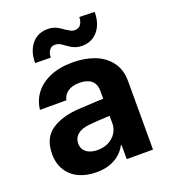

<svg xmlns="http://www.w3.org/2000/svg" viewBox="-136 -833 829 942"><g transform="rotate(-20 278.5 -362.5)"><path d="M298.9 -225.3 252.1 -221.4Q213.5 -218 191.6 -200.2Q169.6 -182.4 169.6 -152.6Q169.6 -133 179.7 -119.1Q189.7 -105.2 207.9 -98Q226.1 -90.7 248.9 -90.7Q281.5 -90.7 307 -103.8Q332.5 -116.9 346.7 -139.5Q361 -162.1 361 -189.6L359.9 -360.7Q359.9 -383.3 350.3 -399.2Q340.7 -415.1 321.6 -423.2Q302.5 -431.3 275.7 -431.3Q239.5 -431.3 216.4 -415.9Q193.4 -400.5 187.5 -372.7H49.9Q54.6 -419.5 82.7 -456.9Q110.8 -494.3 160.9 -515.7Q210.9 -537.1 279.1 -537.1Q341 -537.1 391.6 -518.2Q442.1 -499.3 473.2 -458.9Q504.3 -418.5 504.3 -357.3V0H367.1V-73.4H363.2Q350.1 -48.4 328.7 -30Q307.3 -11.5 277.1 -0.8Q246.8 9.9 207.7 9.9Q156.4 9.9 116.8 -8.2Q77.1 -26.4 54.3 -62.1Q31.5 -97.8 31.5 -148.2Q31.5 -231.2 86.2 -268.7Q140.9 -306.3 228.5 -311.6Q243.2 -313.1 318.9 -316.4L366.9 -318.3L367.8 -229Q348 -228.4 298.9 -225.3ZM218 -732.7Q235.1 -733.3 249.1 -728.9Q263.1 -724.6 273.8 -718.4Q284.6 -712.2 297.7 -702.5Q312.5 -692.7 322.9 -687.1Q333.3 -681.6 345.1 -681.6Q365.6 -682.1 376 -696.4Q386.4 -710.7 387 -735L466.5 -732.9Q466.5 -690.5 451.7 -659.8Q436.9 -629.1 411.4 -613Q385.9 -597 354 -597Q336.1 -597 322 -601.3Q307.8 -605.5 297.7 -611.8Q287.5 -618 274.1 -627.6Q260 -638.4 250 -643.3Q240 -648.1 227.3 -648.1Q209.4 -648.1 198.4 -633.8Q187.4 -619.5 187.4 -595.4L105.9 -596.7Q105.9 -639.6 120.9 -670.4Q135.9 -701.3 161.2 -717Q186.5 -732.7 218 -732.7Z"/></g></svg>

Font: WEMIX Pretendard Variable
Style: Regular
Weight: 400
Designer: Base glyphs from Inter by Rasmus Andersson; Hangeul glyphs from Noto Sans CJK(Source Han Sans) by Jang Soo-young and Kan
Foundry: Kil Hyung-jin
Version: Version 1.000;Glyphs 3.2 (3208)